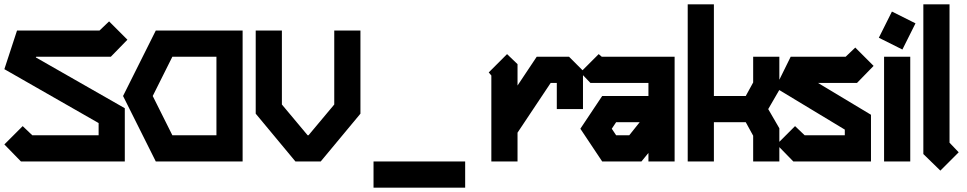

<svg xmlns="http://www.w3.org/2000/svg" viewBox="-32 -740 4432 880"><path d="M468 -642 552 -558 476 -480H134L132 -477L540 -244V0H64L-12 -78L72 -162L116 -120H420V-176L-12 -423L46 -600H424Z M682 -600H1080V0H682L532 -300ZM758 -480 668 -300 758 -120H960V-480Z M1140 -600H1260V-261L1378 -120H1382L1500 -261V-600H1620V-219L1438 0H1322L1140 -219Z M1680 0H2100V120H1680Z M2292 -492 2340 -446V-348L2428 -480H2576L2640 -416V-240H2520V-360H2492L2340 -132V0H2220V-394L2208 -408Z M2712 -492 2726 -480H3060V0H2940V-39L2908 0H2728L2628 -150L2728 -300H2940V-360H2674L2628 -408ZM2792 -180 2772 -150 2792 -120H2852L2900 -180Z M3120 -720H3240V-300H3386L3420 -362V-480H3540V-328L3489 -240L3540 -152V0H3420V-118L3386 -180H3240V0H3120Z M3888 -522 3972 -438 3896 -360H3717L3960 -214V0H3604L3528 -78L3612 -162L3656 -120H3840V-146L3522 -338L3592 -480H3844Z M4056 -687 4164 -633 4104 -513 3996 -567ZM4020 -480H4140V0H4020Z M4200 -720H4320V-86L4362 -42L4278 42L4200 -34Z"/></svg>

Font: SOV_raksil
Style: Book
Weight: 400
Version: Version 1.00